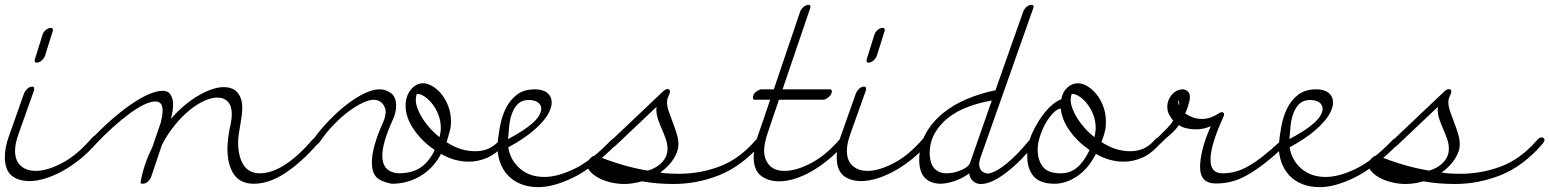

<svg xmlns="http://www.w3.org/2000/svg" viewBox="-42 -737 6383 791"><path d="M334 -166Q347 -181 359 -181Q369 -181 369 -171Q369 -164 360 -152Q325 -111 287.5 -81Q250 -51 213 -31Q176 -11 142 -1Q108 9 79 9Q33 9 5.5 -14Q-22 -37 -22 -90Q-22 -129 -6 -174L57 -352Q61 -362 70 -371Q79 -380 91 -380Q99 -380 99 -372Q99 -367 98 -364L35 -187Q20 -146 20 -116Q20 -75 43.5 -54Q67 -33 105 -33Q153 -33 215 -66Q277 -99 334 -166ZM133 -593Q136 -604 146 -613Q156 -622 168 -622Q176 -622 176 -614Q176 -612 175.5 -611Q175 -610 175 -608L144 -509Q140 -497 130 -488Q120 -479 108 -479Q101 -479 101 -486Q101 -491 102 -494Z M353 -144Q340 -130 331 -130Q321 -130 321 -140Q321 -147 332 -161Q375 -207 417.5 -244Q460 -281 498.5 -307.5Q537 -334 570.5 -348.5Q604 -363 629 -363Q651 -363 661 -346.5Q671 -330 671 -307Q671 -281 662 -247Q686 -275 714.5 -299.5Q743 -324 771.5 -341Q800 -358 828 -368Q856 -378 879 -378Q918 -378 937 -355Q956 -332 956 -294Q956 -277 953.5 -258Q951 -239 947.5 -220Q944 -201 941.5 -183Q939 -165 939 -150Q939 -93 961 -58Q983 -23 1029 -23Q1077 -23 1131.5 -58Q1186 -93 1243 -159Q1257 -175 1267 -175Q1272 -175 1275.5 -172.5Q1279 -170 1279 -165Q1279 -159 1268 -146Q1200 -68 1133 -24Q1066 20 1004 20Q948 20 921.5 -19Q895 -58 895 -124Q895 -168 909 -230Q913 -249 913 -268Q913 -300 897 -317.5Q881 -335 853 -335Q830 -335 800.5 -322Q771 -309 740 -284Q709 -259 679 -222.5Q649 -186 625 -140L581 -9Q577 2 567.5 11Q558 20 545 20Q537 20 537 13Q537 10 538 8Q551 -61 586 -132L620 -231Q628 -263 628 -282Q628 -319 598 -319Q578 -319 550.5 -305.5Q523 -292 491 -268.5Q459 -245 423.5 -213Q388 -181 353 -144Z M1278 -156Q1265 -137 1252 -137Q1241 -137 1241 -144Q1241 -151 1248 -162Q1278 -204 1314.5 -241.5Q1351 -279 1388 -307.5Q1425 -336 1460 -352.5Q1495 -369 1522 -369Q1547 -369 1568.5 -353.5Q1590 -338 1590 -301Q1590 -273 1576 -243Q1533 -148 1533 -96Q1533 -28 1599 -23Q1656 -23 1691 -47Q1726 -71 1749 -119Q1697 -154 1663 -203.5Q1629 -253 1629 -301Q1629 -341 1650.5 -367.5Q1672 -394 1701 -394Q1719 -394 1739.5 -382Q1760 -370 1777 -349Q1794 -328 1805 -299Q1816 -270 1816 -236Q1816 -215 1811 -197Q1806 -179 1798 -151Q1829 -131 1858 -122.5Q1887 -114 1917 -114Q1975 -114 2013 -156Q2025 -171 2035 -171Q2040 -171 2043.5 -168.5Q2047 -166 2047 -161Q2047 -154 2036 -141Q2002 -103 1965 -87Q1928 -71 1890 -71Q1861 -71 1833 -78.5Q1805 -86 1775 -103Q1743 -43 1689.5 -11.5Q1636 20 1573 20H1571Q1525 11 1507.5 -8.5Q1490 -28 1490 -68Q1490 -131 1537 -235Q1542 -246 1544 -256Q1546 -266 1547 -275Q1547 -295 1533.5 -310.5Q1520 -326 1497 -326Q1480 -326 1453.5 -314Q1427 -302 1396.5 -279.5Q1366 -257 1335 -225.5Q1304 -194 1278 -156ZM1769 -172Q1771 -182 1772.5 -191Q1774 -200 1774 -209Q1774 -239 1764 -264.5Q1754 -290 1739 -309Q1724 -328 1707.5 -339Q1691 -350 1679 -350H1676H1675Q1675 -350 1677 -354Q1671 -340 1671 -326Q1671 -309 1678.5 -289Q1686 -269 1699 -248.5Q1712 -228 1730 -208Q1748 -188 1769 -172Z M2051 -164Q2118 -199 2153 -230.5Q2188 -262 2188 -291Q2186 -308 2172 -316.5Q2158 -325 2136 -325Q2109 -325 2093 -310Q2077 -295 2068 -271.5Q2059 -248 2056 -219.5Q2053 -191 2051 -164ZM2215 -265Q2197 -235 2157.5 -200.5Q2118 -166 2052 -130Q2060 -78 2099.5 -43Q2139 -8 2201 -8Q2255 -8 2324.5 -41.5Q2394 -75 2473 -157Q2486 -170 2494 -170Q2499 -170 2502.5 -166.5Q2506 -163 2506 -159Q2506 -151 2493 -138Q2399 -44 2318.5 -5Q2238 34 2176 34Q2136 34 2104.5 21.5Q2073 9 2051.5 -13.5Q2030 -36 2018.5 -67.5Q2007 -99 2007 -136Q2010 -173 2017.5 -214.5Q2025 -256 2041.5 -290Q2058 -324 2087 -346.5Q2116 -369 2162 -369Q2195 -369 2213 -354Q2231 -339 2231 -314Q2231 -294 2215 -265Z M2494 -137Q2480 -125 2473 -125Q2469 -125 2466 -128.5Q2463 -132 2463 -136Q2463 -145 2477 -159L2687 -358Q2699 -370 2708 -370Q2718 -370 2718 -360Q2718 -353 2712 -341Q2706 -329 2706 -316Q2706 -298 2713.5 -277Q2721 -256 2729.5 -233.5Q2738 -211 2745.5 -187.5Q2753 -164 2753 -141Q2753 -115 2734 -84Q2715 -53 2678 -26Q2698 -23 2717 -22Q2736 -21 2754 -21Q2842 -21 2922 -51Q3002 -81 3067 -155Q3074 -163 3079 -167Q3084 -171 3090 -171Q3095 -171 3098.5 -168Q3102 -165 3102 -161Q3102 -154 3091 -141Q3013 -52 2921.5 -15.5Q2830 21 2733 21Q2701 21 2669 18.5Q2637 16 2603 10Q2564 21 2529 21Q2504 21 2477 15Q2450 9 2428 -2Q2406 -13 2391.5 -28Q2377 -43 2377 -62Q2377 -71 2388.5 -83.5Q2400 -96 2411 -96Q2413 -96 2413.5 -95.5Q2414 -95 2416 -95Q2468 -74 2520.5 -58.5Q2573 -43 2627 -34Q2664 -45 2686 -69Q2708 -93 2708 -124Q2708 -144 2701 -164Q2694 -184 2685 -204.5Q2676 -225 2669 -245.5Q2662 -266 2662 -287Q2662 -290 2662.5 -292.5Q2663 -295 2663 -297Z M3420 -166Q3433 -181 3444 -181Q3455 -181 3455 -171Q3455 -165 3445 -152Q3411 -113 3374.5 -82.5Q3338 -52 3302 -31.5Q3266 -11 3232 -0.5Q3198 10 3168 10Q3123 10 3093 -13Q3063 -36 3063 -90Q3063 -127 3079 -174L3131 -326H3069Q3060 -326 3060 -333Q3060 -350 3073.5 -359.5Q3087 -369 3095 -369H3146L3254 -688Q3257 -698 3267.5 -707.5Q3278 -717 3290 -717Q3297 -717 3297 -710Q3297 -707 3295 -701L3182 -369H3376Q3385 -369 3385 -362Q3385 -347 3371.5 -336.5Q3358 -326 3350 -326H3167L3120 -187Q3106 -145 3106 -117Q3106 -81 3127 -57Q3148 -33 3190 -33Q3239 -33 3300.5 -65.5Q3362 -98 3420 -166Z M3761 -166Q3774 -181 3786 -181Q3796 -181 3796 -171Q3796 -164 3787 -152Q3752 -111 3714.5 -81Q3677 -51 3640 -31Q3603 -11 3569 -1Q3535 9 3506 9Q3460 9 3432.5 -14Q3405 -37 3405 -90Q3405 -129 3421 -174L3484 -352Q3488 -362 3497 -371Q3506 -380 3518 -380Q3526 -380 3526 -372Q3526 -367 3525 -364L3462 -187Q3447 -146 3447 -116Q3447 -75 3470.5 -54Q3494 -33 3532 -33Q3580 -33 3642 -66Q3704 -99 3761 -166ZM3560 -593Q3563 -604 3573 -613Q3583 -622 3595 -622Q3603 -622 3603 -614Q3603 -612 3602.5 -611Q3602 -610 3602 -608L3571 -509Q3567 -497 3557 -488Q3547 -479 3535 -479Q3528 -479 3528 -486Q3528 -491 3529 -494Z M4194 -154Q4208 -170 4219 -170Q4230 -170 4230 -161Q4230 -153 4221 -143Q4194 -110 4165 -80.5Q4136 -51 4107 -28.5Q4078 -6 4050.5 7.5Q4023 21 3999 21Q3979 21 3966 8.5Q3953 -4 3951 -23Q3925 -3 3891.5 8.5Q3858 20 3830 20Q3745 16 3745 -78Q3745 -138 3771.5 -186Q3798 -234 3842 -270Q3886 -306 3942.5 -329.5Q3999 -353 4059 -365L4173 -688Q4178 -701 4187.5 -709Q4197 -717 4209 -717Q4216 -717 4216 -710Q4216 -707 4214 -701L3995 -81V-78Q3992 -70 3992 -64Q3992 -40 4004 -31Q4016 -22 4029 -22Q4061 -27 4105.5 -63.5Q4150 -100 4194 -154ZM3953 -63Q3953 -64 3954 -65L4044 -323Q3992 -314 3945.5 -296.5Q3899 -279 3864 -251.5Q3829 -224 3808.5 -187Q3788 -150 3788 -104Q3790 -60 3809 -41.5Q3828 -23 3857 -23Q3876 -23 3892.5 -27.5Q3909 -32 3922 -38Q3935 -44 3943 -51Q3951 -58 3953 -63Z M4328 -290Q4313 -288 4296.5 -271Q4280 -254 4266 -229.5Q4252 -205 4242.5 -175.5Q4233 -146 4233 -121Q4233 -78 4254 -50.5Q4275 -23 4328 -23Q4367 -23 4395.5 -47Q4424 -71 4447 -119Q4398 -152 4365.5 -197.5Q4333 -243 4328 -290ZM4265 -277Q4298 -316 4330 -328Q4336 -359 4355.5 -376.5Q4375 -394 4399 -394Q4417 -394 4437.5 -382Q4458 -370 4475 -349Q4492 -328 4503 -299Q4514 -270 4514 -236Q4514 -225 4513.5 -217Q4513 -209 4511 -200Q4509 -191 4505.5 -179.5Q4502 -168 4496 -152Q4552 -114 4615 -114Q4673 -114 4711 -156Q4723 -171 4733 -171Q4738 -171 4741.5 -168.5Q4745 -166 4745 -161Q4745 -154 4734 -141Q4700 -103 4663 -87Q4626 -71 4588 -71Q4559 -71 4531 -78.5Q4503 -86 4473 -103Q4441 -41 4395 -10.5Q4349 20 4303 20Q4244 20 4217 -10Q4190 -40 4190 -95Q4190 -146 4213 -194Q4236 -242 4265 -277ZM4467 -172Q4469 -182 4470.5 -191Q4472 -200 4472 -209Q4472 -239 4462 -264.5Q4452 -290 4437 -309Q4422 -328 4405.5 -339Q4389 -350 4377 -350H4374H4373Q4373 -350 4375 -354Q4369 -340 4369 -326Q4369 -309 4376.5 -289Q4384 -269 4397 -248.5Q4410 -228 4428 -208Q4446 -188 4467 -172Z M4730 -137Q4716 -125 4709 -125Q4704 -125 4702 -128.5Q4700 -132 4700 -137Q4700 -143 4711.5 -154.5Q4723 -166 4738 -180.5Q4753 -195 4768 -210.5Q4783 -226 4791 -240Q4780 -255 4773.5 -267Q4767 -279 4767 -299Q4767 -311 4771.5 -323Q4776 -335 4784.5 -345.5Q4793 -356 4805 -362.5Q4817 -369 4833 -369Q4860 -364 4860 -337Q4860 -323 4853.5 -303Q4847 -283 4841 -269Q4859 -258 4874.5 -252.5Q4890 -247 4910 -247Q4929 -247 4945.5 -253Q4962 -259 4976 -268Q4986 -275 4992 -275Q4998 -275 5001 -268Q5001 -262 4998 -255Q4945 -140 4945 -79Q4945 -23 4994 -23Q5022 -23 5048 -30Q5074 -37 5102 -53Q5130 -69 5163 -95Q5196 -121 5237 -159Q5249 -171 5257 -171Q5267 -171 5267 -160Q5267 -151 5253 -137Q5203 -91 5164 -61Q5125 -31 5091.5 -13Q5058 5 5028 12Q4998 19 4967 19Q4902 19 4902 -49Q4902 -79 4912 -120.5Q4922 -162 4946 -217Q4916 -204 4884 -204Q4864 -204 4845.5 -208.5Q4827 -213 4815 -222Q4800 -200 4779.5 -183Q4759 -166 4730 -137ZM4815 -303Q4816 -305 4816 -307Q4816 -309 4816 -311Q4816 -318 4812 -323H4811Q4811 -314 4815 -303ZM4804 -325H4803Z M5270 -164Q5337 -199 5372 -230.5Q5407 -262 5407 -291Q5405 -308 5391 -316.5Q5377 -325 5355 -325Q5328 -325 5312 -310Q5296 -295 5287 -271.5Q5278 -248 5275 -219.5Q5272 -191 5270 -164ZM5434 -265Q5416 -235 5376.5 -200.5Q5337 -166 5271 -130Q5279 -78 5318.5 -43Q5358 -8 5420 -8Q5474 -8 5543.5 -41.5Q5613 -75 5692 -157Q5705 -170 5713 -170Q5718 -170 5721.5 -166.5Q5725 -163 5725 -159Q5725 -151 5712 -138Q5618 -44 5537.5 -5Q5457 34 5395 34Q5355 34 5323.5 21.5Q5292 9 5270.5 -13.5Q5249 -36 5237.5 -67.5Q5226 -99 5226 -136Q5229 -173 5236.5 -214.5Q5244 -256 5260.5 -290Q5277 -324 5306 -346.5Q5335 -369 5381 -369Q5414 -369 5432 -354Q5450 -339 5450 -314Q5450 -294 5434 -265Z M5713 -137Q5699 -125 5692 -125Q5688 -125 5685 -128.5Q5682 -132 5682 -136Q5682 -145 5696 -159L5906 -358Q5918 -370 5927 -370Q5937 -370 5937 -360Q5937 -353 5931 -341Q5925 -329 5925 -316Q5925 -298 5932.5 -277Q5940 -256 5948.5 -233.5Q5957 -211 5964.5 -187.5Q5972 -164 5972 -141Q5972 -115 5953 -84Q5934 -53 5897 -26Q5917 -23 5936 -22Q5955 -21 5973 -21Q6061 -21 6141 -51Q6221 -81 6286 -155Q6293 -163 6298 -167Q6303 -171 6309 -171Q6314 -171 6317.5 -168Q6321 -165 6321 -161Q6321 -154 6310 -141Q6232 -52 6140.5 -15.5Q6049 21 5952 21Q5920 21 5888 18.5Q5856 16 5822 10Q5783 21 5748 21Q5723 21 5696 15Q5669 9 5647 -2Q5625 -13 5610.5 -28Q5596 -43 5596 -62Q5596 -71 5607.5 -83.5Q5619 -96 5630 -96Q5632 -96 5632.5 -95.5Q5633 -95 5635 -95Q5687 -74 5739.5 -58.5Q5792 -43 5846 -34Q5883 -45 5905 -69Q5927 -93 5927 -124Q5927 -144 5920 -164Q5913 -184 5904 -204.5Q5895 -225 5888 -245.5Q5881 -266 5881 -287Q5881 -290 5881.5 -292.5Q5882 -295 5882 -297Z"/></svg>

Font: Discipuli Britannica
Style: Regular
Weight: 400
Designer: Peter Wiegel
Foundry: Peter Wiegel
Version: Version 0.001 2009